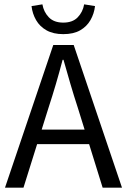

<svg xmlns="http://www.w3.org/2000/svg" viewBox="-20 -863 584 883"><path d="M3 0 225 -656H319L541 0H452L338 -367Q320 -422 304 -476.5Q288 -531 272 -588H268Q253 -531 237 -476.5Q221 -422 203 -367L88 0ZM119 -200V-267H422V-200ZM271 -706Q225 -706 194 -723.5Q163 -741 146 -770.5Q129 -800 125 -835L175 -843Q181 -808 204.5 -783.5Q228 -759 271 -759Q314 -759 337.5 -783.5Q361 -808 367 -843L417 -835Q413 -800 396 -770.5Q379 -741 348.5 -723.5Q318 -706 271 -706Z"/></svg>

Font: Mada
Style: Regular
Weight: 400
Designer: Khaled Hosny
Version: Version 1.5